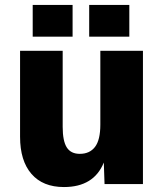

<svg xmlns="http://www.w3.org/2000/svg" viewBox="-20 -743 658 775"><path d="M238 12Q153 12 107 -41Q61 -94 61 -191V-538H233V-231Q233 -174 249.5 -148Q266 -122 302 -122Q342 -122 363.5 -150Q385 -178 385 -240V-538H557V0H402L399 -87Q359 12 238 12ZM112 -595V-723H273V-595ZM340 -595V-723H502V-595Z"/></svg>

Font: Geist ExtBd
Style: Regular
Weight: 400
Designer: Basement.studio, Andrés Briganti, Mateo Zaragoza
Foundry: Basement.studio, Vercel, Andrés Briganti, Guido Ferreyra, Mateo Zaragoza
Version: Version 1.401